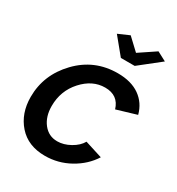

<svg xmlns="http://www.w3.org/2000/svg" viewBox="-176 -841 888 963"><g transform="rotate(30 268.0 -359.5)"><path d="M235 -701 299 -729 366 -666 460 -729 513 -701 393 -606H313ZM19 -211Q19 -339 111.5 -435.5Q204 -532 339 -532Q417 -532 466 -497.5Q515 -463 531 -402L417 -368Q396 -438 320 -438Q247 -438 190 -375Q133 -312 133 -224Q133 -163 164 -123.5Q195 -84 245 -84Q282 -84 319.5 -105Q357 -126 374 -156L475 -124Q437 -64 370.5 -27Q304 10 228 10Q130 10 74.5 -53Q19 -116 19 -211Z"/></g></svg>

Font: Raleway-v4020 SemiBold
Style: Italic
Weight: 600
Italic angle: -12°
Designer: Matt McInerney, Pablo Impallari, Rodrigo Fuenzalida
Foundry: Matt McInerney, Pablo Impallari, Rodrigo Fuenzalida
Version: Version 4.020;PS 004.020;hotconv 1.0.88;makeotf.lib2.5.64775